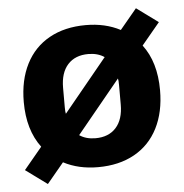

<svg xmlns="http://www.w3.org/2000/svg" viewBox="-48 -622 696 727"><g transform="rotate(-5 300.0 -258.0)"><path d="M23 -1 92 -84Q41 -152 41 -258Q41 -341 72 -402Q103 -463 161.5 -495.5Q220 -528 300 -528Q374 -528 431 -498L495 -575L577 -515L508 -432Q559 -365 559 -258Q559 -175 528 -114Q497 -53 438.5 -20.5Q380 12 300 12Q226 12 169 -18L105 59ZM194 -299V-225Q194 -207 196 -200L361 -401Q336 -418 300 -418Q250 -418 222 -387Q194 -356 194 -299ZM406 -217V-291Q406 -309 404 -316L239 -115Q264 -98 300 -98Q350 -98 378 -129Q406 -160 406 -217Z"/></g></svg>

Font: iA Writer Duo V
Style: Regular
Weight: 400
Designer: Mike Abbink, Paul van der Laan, Pieter van Rosmalen, Oliver Reichenstein
Foundry: Information Architects Inc.
Version: Version 2.000